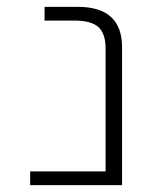

<svg xmlns="http://www.w3.org/2000/svg" viewBox="-20 -540 449 560"><path d="M288 -398Q288 -442 267 -461Q246 -480 197 -480H110V-520H207Q336 -520 336 -402V0H68V-40H288Z"/></svg>

Font: M PLUS 1p Light
Style: Regular
Weight: 300
Version: Version 1.061